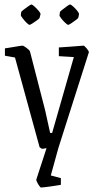

<svg xmlns="http://www.w3.org/2000/svg" viewBox="-20 -659 442 858"><path d="M163 179Q161 179 155.5 171.5Q150 164 146 155.5Q142 147 142 144L188 3Q183 4 177 5Q171 6 169 6Q167 6 162 2.5Q157 -1 157 -1L47 -402L2 -410V-443Q2 -443 12.5 -444.5Q23 -446 37.5 -448.5Q52 -451 64.5 -453Q77 -455 80 -455Q85 -455 98.5 -445Q112 -435 114 -429L182 -165L204 -65H213L310 -404L243 -408V-447Q243 -447 258.5 -448Q274 -449 295 -450.5Q316 -452 333 -453.5Q350 -455 353 -455Q357 -455 367.5 -442.5Q378 -430 377 -425L241 2L207 125L252 137V167Q252 167 239.5 169Q227 171 210.5 173.5Q194 176 180 177.5Q166 179 163 179ZM248 -606Q249 -608 259 -616Q269 -624 279.5 -631.5Q290 -639 293 -639Q297 -639 307 -630Q317 -621 325.5 -610.5Q334 -600 333 -595L330 -580Q329 -577 319 -569.5Q309 -562 298.5 -555Q288 -548 285 -548Q281 -548 271 -557.5Q261 -567 253 -577.5Q245 -588 246 -591ZM75 -606Q76 -608 86 -616Q96 -624 107 -631.5Q118 -639 120 -639Q124 -639 134 -630Q144 -621 153 -610.5Q162 -600 161 -595L157 -580Q157 -577 147 -569.5Q137 -562 126 -555Q115 -548 112 -548Q108 -548 98.5 -557.5Q89 -567 81 -577.5Q73 -588 73 -591Z"/></svg>

Font: Grenze Gotisch Light
Style: Regular
Weight: 300
Designer: Renata Polastri
Foundry: Omnibus-Type
Version: Version 1.001